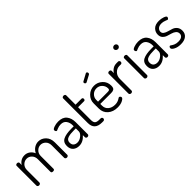

<svg xmlns="http://www.w3.org/2000/svg" viewBox="206 -1796 2897 2897"><g transform="rotate(-45 1654.5 -347.0)"><path d="M63 -26V-449Q63 -459 72 -466Q81 -473 95 -473Q108 -473 117 -466Q126 -459 126 -449V-403Q144 -436 178.5 -457.5Q213 -479 259 -479Q307 -479 345 -451.5Q383 -424 401 -379Q426 -428 467 -453.5Q508 -479 553 -479Q621 -479 671 -428Q721 -377 721 -292V-26Q721 -16 711.5 -8Q702 0 688 0Q675 0 665.5 -8Q656 -16 656 -26V-292Q656 -351 621.5 -385Q587 -419 542 -419Q496 -419 460.5 -384.5Q425 -350 425 -296V-25Q425 0 392 0Q360 0 360 -25V-295Q360 -348 326.5 -383.5Q293 -419 246 -419Q199 -419 163.5 -384.5Q128 -350 128 -292V-26Q128 -16 118 -8Q108 0 95 0Q82 0 72.5 -8Q63 -16 63 -26Z M810 -125Q810 -202 869.5 -232Q929 -262 1043 -262H1094V-286Q1094 -341 1065 -381.5Q1036 -422 976 -422Q936 -422 903.5 -407.5Q871 -393 869 -393Q857 -393 850 -404Q843 -415 843 -428Q843 -447 886 -463Q929 -479 978 -479Q1072 -479 1115.5 -424.5Q1159 -370 1159 -286V-26Q1159 -15 1150 -7.5Q1141 0 1127 0Q1114 0 1105.5 -7.5Q1097 -15 1097 -26V-70Q1030 7 946 7Q886 7 848 -26.5Q810 -60 810 -125ZM875 -131Q875 -89 899 -68.5Q923 -48 962 -48Q1009 -48 1051.5 -83Q1094 -118 1094 -153V-217H1052Q1012 -217 984.5 -214Q957 -211 930 -203Q903 -195 889 -177Q875 -159 875 -131Z M1279 -147V-674Q1279 -684 1289 -691Q1299 -698 1311 -698Q1324 -698 1334 -691Q1344 -684 1344 -674V-473H1473Q1483 -473 1489.5 -465Q1496 -457 1496 -446Q1496 -435 1489.5 -427Q1483 -419 1473 -419H1344V-147Q1344 -98 1364.5 -78.5Q1385 -59 1437 -59H1465Q1478 -59 1486.5 -50.5Q1495 -42 1495 -30Q1495 -18 1486.5 -9Q1478 0 1465 0H1437Q1279 0 1279 -147Z M1551 -183V-295Q1551 -370 1607 -424.5Q1663 -479 1742 -479Q1818 -479 1873.5 -427Q1929 -375 1929 -297Q1929 -269 1922.5 -252Q1916 -235 1901.5 -228Q1887 -221 1875 -219Q1863 -217 1842 -217H1616V-180Q1616 -121 1658.5 -85.5Q1701 -50 1768 -50Q1802 -50 1827.5 -60Q1853 -70 1866.5 -80Q1880 -90 1888 -90Q1899 -90 1907.5 -79.5Q1916 -69 1916 -59Q1916 -38 1873 -15.5Q1830 7 1766 7Q1671 7 1611 -45.5Q1551 -98 1551 -183ZM1616 -265H1816Q1846 -265 1856 -271.5Q1866 -278 1866 -299Q1866 -349 1830.5 -387Q1795 -425 1741 -425Q1689 -425 1652.5 -389Q1616 -353 1616 -303ZM1665 -619Q1665 -632 1676 -637L1788 -698Q1791 -701 1796 -701Q1807 -701 1813.5 -692.5Q1820 -684 1820 -673Q1820 -657 1808 -651L1701 -594Q1696 -591 1691 -591Q1681 -591 1673 -599.5Q1665 -608 1665 -619Z M2027 -26V-449Q2027 -459 2036 -466Q2045 -473 2059 -473Q2072 -473 2081 -466Q2090 -459 2090 -449V-400Q2108 -433 2143 -456Q2178 -479 2224 -479H2259Q2269 -479 2277 -470Q2285 -461 2285 -449Q2285 -437 2277 -428Q2269 -419 2259 -419H2224Q2172 -419 2132 -378.5Q2092 -338 2092 -273V-26Q2092 -16 2082.5 -8Q2073 0 2059 0Q2046 0 2036.5 -8Q2027 -16 2027 -26Z M2390 -696Q2408 -696 2420.5 -684Q2433 -672 2433 -655Q2433 -638 2420.5 -625.5Q2408 -613 2390 -613Q2371 -613 2358 -625.5Q2345 -638 2345 -655Q2345 -672 2358 -684Q2371 -696 2390 -696ZM2358 -26V-449Q2358 -459 2367 -466Q2376 -473 2390 -473Q2404 -473 2413.5 -466Q2423 -459 2423 -449V-26Q2423 -16 2413 -8Q2403 0 2390 0Q2377 0 2367.5 -8Q2358 -16 2358 -26Z M2516 -125Q2516 -202 2575.5 -232Q2635 -262 2749 -262H2800V-286Q2800 -341 2771 -381.5Q2742 -422 2682 -422Q2642 -422 2609.5 -407.5Q2577 -393 2575 -393Q2563 -393 2556 -404Q2549 -415 2549 -428Q2549 -447 2592 -463Q2635 -479 2684 -479Q2778 -479 2821.5 -424.5Q2865 -370 2865 -286V-26Q2865 -15 2856 -7.5Q2847 0 2833 0Q2820 0 2811.5 -7.5Q2803 -15 2803 -26V-70Q2736 7 2652 7Q2592 7 2554 -26.5Q2516 -60 2516 -125ZM2581 -131Q2581 -89 2605 -68.5Q2629 -48 2668 -48Q2715 -48 2757.5 -83Q2800 -118 2800 -153V-217H2758Q2718 -217 2690.5 -214Q2663 -211 2636 -203Q2609 -195 2595 -177Q2581 -159 2581 -131Z M2957 -65Q2957 -75 2964 -85Q2971 -95 2980 -95Q2987 -95 3002 -83.5Q3017 -72 3045 -60Q3073 -48 3112 -48Q3165 -48 3190 -68Q3215 -88 3215 -119Q3215 -155 3189.5 -176.5Q3164 -198 3128 -208Q3092 -218 3055.5 -230Q3019 -242 2993.5 -269.5Q2968 -297 2968 -343Q2968 -398 3007.5 -438.5Q3047 -479 3126 -479Q3175 -479 3217.5 -463.5Q3260 -448 3260 -430Q3260 -420 3252 -408Q3244 -396 3233 -396Q3230 -396 3196 -410Q3162 -424 3127 -424Q3077 -424 3052 -400Q3027 -376 3027 -346Q3027 -315 3052.5 -297Q3078 -279 3114.5 -269.5Q3151 -260 3187.5 -247.5Q3224 -235 3249.5 -203.5Q3275 -172 3275 -122Q3275 -62 3232.5 -27.5Q3190 7 3114 7Q3048 7 3002.5 -16.5Q2957 -40 2957 -65Z"/></g></svg>

Font: Terminal Dosis
Style: Regular
Weight: 400
Designer: Edgar Tolentino, Pablo Impallari, Igino Marini
Foundry: Edgar Tolentino, Pablo Impallari, Igino Marini
Version: Version 1.007